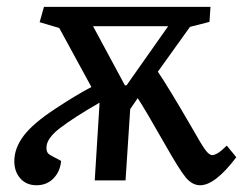

<svg xmlns="http://www.w3.org/2000/svg" viewBox="-20 -529 713 563"><path d="M594.2 -464.8 537.1 -450.2 442.9 -318.8Q474.6 -272 542 -155.8Q570.3 -105.5 581.8 -89.8Q593.3 -74.2 602.1 -74.2Q617.2 -74.2 645 -102.1L672.9 -67.9Q610.8 14.2 566.9 14.2Q543.5 14.2 524.4 -9Q505.4 -32.2 464.8 -104Q404.3 -210.4 383.8 -241.2L361.8 -209L348.1 0H257.8L272 -228Q193.4 -182.6 154.8 -152.6Q116.2 -122.6 116.2 -96.2Q116.2 -86.4 119.6 -81.3Q123 -76.2 131.8 -71.8L159.2 -57.1Q156.7 -26.9 137.2 -6.3Q117.7 14.2 86.9 14.2Q57.6 14.2 39.8 -5.6Q22 -25.4 22 -56.2Q22 -94.7 49.6 -131.1Q77.1 -167.5 142.1 -210Q202.6 -250 248 -273.9L153.8 -446.8L96.2 -463.9L108.9 -508.8H597.2ZM346.2 -278.8H351.1L473.1 -452.1H252.9Z"/></svg>

Font: Literata Book Medium
Style: Italic
Weight: 500
Italic angle: -3°
Designer: Latin by Veronika Burian and Jose Scaglione. Greek by Irene Vlachou. Cyrillic by Vera Evstafieva
Foundry: TypeTogether
Version: Version 1.003;PS 001.003;hotconv 1.0.88;makeotf.lib2.5.64775